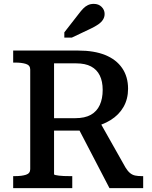

<svg xmlns="http://www.w3.org/2000/svg" viewBox="-20 -971 787 991"><path d="M378 -321 545 0H719V-62H710Q692 -62 677.5 -65Q663 -68 651 -78Q639 -88 628 -106L492 -347ZM259 -72V-644H373Q420 -644 450 -628Q480 -612 495 -581.5Q510 -551 510 -507Q510 -462 495 -429Q480 -396 449 -378.5Q418 -361 368 -361H242V-297H395Q404 -297 412.5 -299.5Q421 -302 429.5 -305Q438 -308 446 -312Q507 -324 550.5 -351Q594 -378 617.5 -419Q641 -460 641 -513Q641 -575 610.5 -619.5Q580 -664 523 -687Q466 -710 385 -710H48V-648H59Q92 -648 114 -641Q136 -634 136 -612V-98Q136 -76 114 -69Q92 -62 59 -62H48V0H353V-62H337Q323 -62 309 -62.5Q295 -63 284 -64.5Q273 -66 266 -67.5Q259 -69 259 -72ZM386 -899 312 -804V-777H351L450 -824Q471 -834 487 -845Q503 -856 511.5 -869.5Q520 -883 520 -899Q520 -920 504.5 -935.5Q489 -951 464 -951Q447 -951 433.5 -944.5Q420 -938 409 -926.5Q398 -915 386 -899Z"/></svg>

Font: Roboto Serif Medium
Style: Regular
Weight: 500
Designer: Greg Gazdowicz
Foundry: Commercial Type
Version: Version 1.008